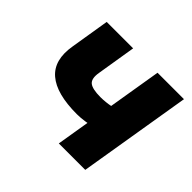

<svg xmlns="http://www.w3.org/2000/svg" viewBox="-132 -710 875 875"><g transform="rotate(45 305.5 -273.0)"><path d="M302.7 -152.3Q170.9 -152.3 112.1 -202.9Q53.2 -253.4 70.8 -356.9L101.6 -545.9H272L241.2 -356.9Q233.9 -314.5 252.4 -298.8Q271 -283.2 324.2 -283.2Q356.4 -283.2 391.6 -290.3Q426.8 -297.4 470.2 -311.5L448.7 -180.7Q434.1 -174.3 408.2 -167.5Q382.3 -160.6 353.8 -156.5Q325.2 -152.3 302.7 -152.3ZM338.9 0 429.2 -545.9H599.6L509.3 0Z"/></g></svg>

Font: Inter ExtraBold
Style: Italic
Weight: 800
Italic angle: -9.3988°
Designer: Rasmus Andersson
Foundry: rsms
Version: Version 4.001;git-66647c0bb